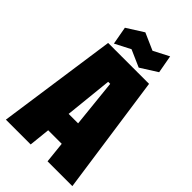

<svg xmlns="http://www.w3.org/2000/svg" viewBox="-265 -976 1062 1062"><g transform="rotate(45 266.0 -445.0)"><path d="M6 0 106 -700H426L526 0H332L319 -124H213L200 0ZM229 -268H303L274 -548H258ZM131 -720 112 -825 210 -887 310 -843 401 -890 420 -785 322 -723 222 -767Z"/></g></svg>

Font: Tektur Condensed ExtraBold
Style: Regular
Weight: 800
Width: 3
Designer: Adam Jagosz
Foundry: Adam Jagosz
Version: Version 1.005;gftools[0.9.30]